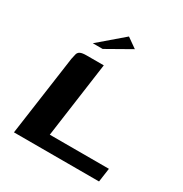

<svg xmlns="http://www.w3.org/2000/svg" viewBox="-150 -743 817 858"><g transform="rotate(30 259.0 -314.0)"><path d="M238 -460 184 -71H489L479 0H40L98 -413Q101 -429 104 -439.5Q107 -450 117 -455Q127 -460 149 -460ZM146 -521 271 -628 322 -592 197 -521Z"/></g></svg>

Font: Genos SemiBold
Style: Italic
Weight: 600
Italic angle: -8°
Version: Version 1.010